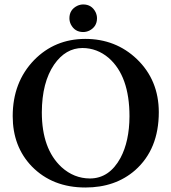

<svg xmlns="http://www.w3.org/2000/svg" viewBox="-20 -833 770 863"><path d="M292 -751Q292 -789.1 326.7 -806.6Q340.3 -813 354 -813Q392.1 -813 409.7 -778.3Q416 -764.6 416 -751Q416 -712.9 381.3 -695.3Q367.7 -689 354 -689Q315.9 -689 298.3 -723.6Q292 -736.8 292 -751ZM351.1 -617.2Q274.9 -617.2 223.1 -542.5Q168.5 -462.4 168 -328.1Q168 -163.6 256.8 -81.5Q312.5 -31.2 383.8 -30.8Q471.2 -30.8 521.5 -123Q561.5 -198.2 562 -310.1Q562 -491.2 468.3 -572.8Q416.5 -616.7 351.1 -617.2ZM693.8 -329.1Q693.8 -162.1 587.4 -67.9Q498.5 9.8 363.8 9.8Q215.8 9.8 123 -85Q37.1 -174.3 37.1 -311Q37.1 -463.4 133.3 -563Q226.1 -657.7 362.8 -658.2Q500 -658.2 595.2 -567.4Q693.4 -473.1 693.8 -329.1Z"/></svg>

Font: Linux Libertine O
Style: Semibold
Weight: 700
Designer: Philipp H. Poll
Foundry: Philipp H. Poll
Version: Version 5.0.0